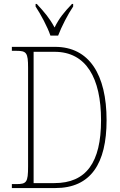

<svg xmlns="http://www.w3.org/2000/svg" viewBox="-20 -951 609 971"><path d="M235 -771H274C291 -816 324 -880 350 -918V-931H344C303 -888 280 -860 256 -812C230 -860 206 -888 166 -931H160V-918C185 -880 220 -816 235 -771ZM40 0H260C439 0 519 -124 519 -343C519 -574 431 -714 259 -714H40V-694H62C114 -694 122 -685 122 -608V-109C122 -28 114 -20 62 -20H40ZM255 -25H150V-689H256C416 -689 491 -556 491 -343C491 -129 416 -25 255 -25Z"/></svg>

Font: Noto Serif Devanagari Condensed Thin
Style: Regular
Weight: 100
Width: 3
Designer: Universal Thirst, Indian Type Foundry and the Monotype Design Team
Foundry: Monotype Imaging Inc.
Version: Version 2.004